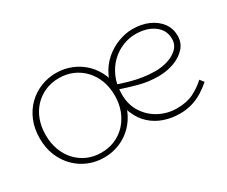

<svg xmlns="http://www.w3.org/2000/svg" viewBox="-86 -725 1161 981"><g transform="rotate(-30 495.0 -235.0)"><path d="M297 14Q249 14 206 -3.5Q163 -21 130 -54Q97 -87 78 -132.5Q59 -178 59 -235Q59 -292 78 -338Q97 -384 130 -416.5Q163 -449 206 -466.5Q249 -484 297 -484Q345 -484 388 -466.5Q431 -449 464 -416.5Q497 -384 516 -338Q535 -292 535 -235Q535 -178 516 -132.5Q497 -87 464 -54Q431 -21 388 -3.5Q345 14 297 14ZM297 -15Q341 -15 378 -31Q415 -47 442.5 -76.5Q470 -106 485.5 -146Q501 -186 501 -235Q501 -284 485.5 -324Q470 -364 442.5 -393Q415 -422 378 -438Q341 -454 297 -454Q253 -454 216 -438Q179 -422 151.5 -393Q124 -364 109 -324Q94 -284 94 -235Q94 -186 109 -146Q124 -106 151.5 -76.5Q179 -47 216 -31Q253 -15 297 -15ZM744 13Q696 13 653 -1.5Q610 -16 576.5 -46Q543 -76 523.5 -123Q504 -170 504 -234Q504 -295 526 -341.5Q548 -388 584.5 -419.5Q621 -451 664 -467Q707 -483 748 -483Q801 -483 842.5 -464.5Q884 -446 908 -413.5Q932 -381 932 -339Q932 -296 904.5 -266.5Q877 -237 834.5 -222Q792 -207 745 -207Q686 -207 632 -221.5Q578 -236 528 -253L527 -282Q561 -270 596 -260Q631 -250 668.5 -244Q706 -238 745 -238Q782 -238 817 -249Q852 -260 875.5 -282.5Q899 -305 899 -339Q899 -391 856.5 -422Q814 -453 748 -453Q710 -453 672.5 -438Q635 -423 604 -393.5Q573 -364 554 -320.5Q535 -277 535 -220Q535 -158 565 -112.5Q595 -67 642.5 -42.5Q690 -18 744 -18Q802 -18 841.5 -37.5Q881 -57 915 -88L933 -65Q908 -43 880 -25.5Q852 -8 818.5 2.5Q785 13 744 13Z"/></g></svg>

Font: BioRhyme ExtraBold ExtraLight
Style: Regular
Weight: 250
Version: Version 1.600;gftools[0.9.33]